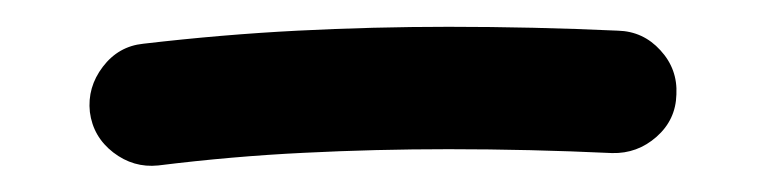

<svg xmlns="http://www.w3.org/2000/svg" viewBox="-20 -294 574 144"><path d="M47.4 -210Q45.4 -228.5 57.1 -243.9Q68.8 -259.3 87.4 -261.2Q146.5 -268.1 203.1 -271Q259.8 -273.9 316.4 -273.9Q379.9 -273.9 443.4 -271Q462.4 -270.5 475.3 -256.3Q488.3 -242.2 487.3 -223.1Q486.8 -204.1 472.4 -191.4Q458 -178.7 439 -179.2Q377 -182.1 316.4 -182.1Q261.7 -182.1 208 -179.4Q154.3 -176.8 98.6 -169.9Q80.1 -168 64.9 -179.7Q49.8 -191.4 47.4 -210Z"/></svg>

Font: Mikhak Medium
Style: Regular
Weight: 500
Designer: Amin Abedi
Version: Version 3.3